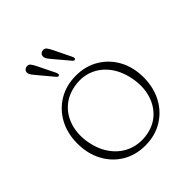

<svg xmlns="http://www.w3.org/2000/svg" viewBox="-187 -796 933 933"><g transform="rotate(-45 280.0 -329.0)"><path d="M280.5 -469Q347 -469 398.2 -438.2Q449.5 -407.5 478.8 -353.8Q508 -300 508 -230.5Q508 -160.5 478.8 -106Q449.5 -51.5 398 -20.5Q346.5 10.5 279.5 10.5Q213 10.5 161.8 -20.5Q110.5 -51.5 81.5 -106Q52.5 -160.5 52.5 -230.5Q52.5 -300 81.8 -353.8Q111 -407.5 162.5 -438.2Q214 -469 280.5 -469ZM322.5 -23Q376 -32.5 411.5 -66Q447 -99.5 461.5 -149.8Q476 -200 465.5 -259Q454.5 -322 422.5 -365.2Q390.5 -408.5 343.8 -427.2Q297 -446 241 -436Q186.5 -426.5 150 -393Q113.5 -359.5 98.8 -309.5Q84 -259.5 94 -201Q105.5 -137 138.5 -93.8Q171.5 -50.5 219.2 -32Q267 -13.5 322.5 -23ZM181 -632 224 -544.5Q228.5 -532 224 -528Q217 -523.5 209.5 -532L145 -609Q138.5 -617 132 -625.2Q125.5 -633.5 123.5 -642Q121.5 -653.5 127.2 -660.5Q133 -667.5 142 -669Q156.5 -671.5 164.2 -661Q172 -650.5 181 -632ZM291.5 -632 334 -544.5Q339.5 -532.5 334 -528Q327 -523.5 320 -532L255 -609Q248.5 -617 242 -625.2Q235.5 -633.5 234 -642Q232 -653.5 237.5 -660.5Q243 -667.5 252.5 -669Q267 -671.5 274.8 -661Q282.5 -650.5 291.5 -632Z"/></g></svg>

Font: Fraunces 9pt SuperSoft Thin
Style: Regular
Weight: 100
Version: Version 1.000;[b76b70a41]